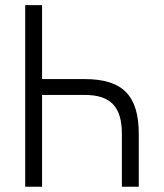

<svg xmlns="http://www.w3.org/2000/svg" viewBox="-20 -713 626 733"><path d="M445.3 0H509.8V-201.2C509.8 -348.6 448.2 -411.1 302.7 -411.1H140.6V-693.4H76.2V0H140.6V-350.6H302.7C402.3 -350.6 445.3 -305.7 445.3 -201.2Z"/></svg>

Font: Cascadia Mono Light
Style: Regular
Weight: 300
Monospace: yes
Designer: Aaron Bell
Foundry: Saja Typeworks
Version: Version 2404.023